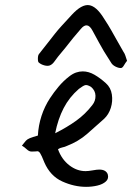

<svg xmlns="http://www.w3.org/2000/svg" viewBox="-20 -722 543 745"><path d="M473 -486Q467 -479 461 -468.5Q455 -458 449 -458Q439 -458 427.5 -464Q416 -470 411 -479Q393 -507 383 -523.5Q373 -540 364 -557Q355 -574 339 -603Q319 -641 293 -609Q274 -587 264.5 -575.5Q255 -564 249 -556Q243 -548 233.5 -536.5Q224 -525 205 -502Q198 -493 190.5 -482.5Q183 -472 173 -468Q164 -465 151.5 -468.5Q139 -472 131 -479Q127 -481 127 -494Q127 -507 131 -512Q154 -541 168 -559Q182 -577 193 -591Q204 -605 219 -621.5Q234 -638 259 -665Q297 -706 325.5 -702Q354 -698 383 -651Q402 -622 412 -604Q422 -586 432 -568.5Q442 -551 459 -521Q464 -514 466.5 -506Q469 -498 473 -486ZM314 3Q268 3 221.5 -18Q175 -39 152 -92Q141 -120 135.5 -128Q130 -136 124 -135Q118 -134 102 -134Q93 -134 84 -142.5Q75 -151 65 -157Q75 -170 80.5 -176Q86 -182 96 -186Q106 -190 127 -196Q129 -235 141 -272Q153 -309 174 -341Q189 -364 207.5 -386Q226 -408 248 -425Q262 -436 275 -440.5Q288 -445 301 -445Q324 -445 346.5 -432Q369 -419 391 -399Q410 -382 414 -355.5Q418 -329 410 -303.5Q402 -278 384 -261Q351 -231 317.5 -202Q284 -173 240 -156Q232 -152 222 -150Q212 -148 205 -143Q219 -104 248.5 -81Q278 -58 312 -58Q323 -58 339.5 -61Q356 -64 365 -64Q391 -64 398 -46Q403 -29 391 -18Q379 -7 358 -2Q337 3 314 3ZM194 -205Q240 -228 275.5 -253.5Q311 -279 338 -314Q351 -330 350.5 -350.5Q350 -371 333 -385Q318 -394 310 -391.5Q302 -389 286 -377Q249 -345 227 -302.5Q205 -260 194 -205Z"/></svg>

Font: Mynerve
Style: Regular
Weight: 400
Designer: Carolina Short
Foundry: Carolina Short
Version: Version 1.000; ttfautohint (v1.8.4.7-5d5b)